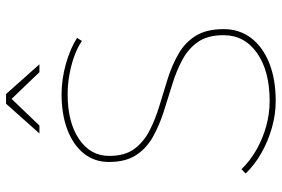

<svg xmlns="http://www.w3.org/2000/svg" viewBox="-168 -758 929 633"><g transform="rotate(-90 296.5 -441.5)"><path d="M478 -636Q456 -651 426.5 -661.5Q397 -672 365 -677.5Q333 -683 302 -683Q210 -683 154.5 -645.5Q99 -608 99 -546Q99 -495 121.5 -464Q144 -433 181.5 -413.5Q219 -394 264 -380.5Q309 -367 353.5 -353Q398 -339 435.5 -317.5Q473 -296 495 -260.5Q517 -225 517 -169Q517 -117 488 -78.5Q459 -40 405.5 -18.5Q352 3 280 3Q236 3 192 -9.5Q148 -22 109 -44Q70 -66 41 -96L55 -110Q82 -82 118.5 -61Q155 -40 196.5 -28.5Q238 -17 280 -17Q379 -17 438 -58.5Q497 -100 497 -169Q497 -221 475 -253Q453 -285 415.5 -305Q378 -325 333.5 -338.5Q289 -352 244 -366.5Q199 -381 161.5 -402Q124 -423 101.5 -457.5Q79 -492 79 -547Q79 -594 106.5 -629Q134 -664 184.5 -683.5Q235 -703 302 -703Q351 -703 401.5 -689Q452 -675 488 -652ZM271 -886H303L401 -776H375L281 -874H293L199 -776H173Z"/></g></svg>

Font: Alexandria Thin
Style: Regular
Weight: 250
Designer: Mohamed Gaber
Foundry: Kief Type Foundry
Version: Version 5.100